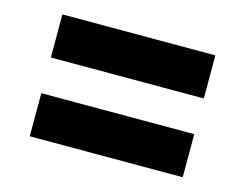

<svg xmlns="http://www.w3.org/2000/svg" viewBox="-60 -642 670 525"><g transform="rotate(15 275.0 -379.5)"><path d="M58.5 -430.5V-552.5H491.5V-430.5ZM58.5 -207.5V-329.5H491.5V-207.5Z"/></g></svg>

Font: Encode Sans SC Condensed Thin
Style: Bold
Weight: 700
Version: Version 3.002